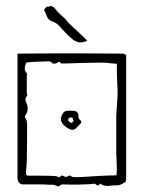

<svg xmlns="http://www.w3.org/2000/svg" viewBox="-20 -633 493 659"><path d="M172 4Q167 1 159.5 1Q152 1 144 1Q140 0 121.5 0Q103 0 84.5 0Q66 0 61 0Q42 0 40 -21V-449Q79 -449 126.5 -449.5Q174 -450 224 -450Q274 -450 319.5 -449.5Q365 -449 399 -449Q404 -449 408.5 -447Q413 -445 413 -440V-23Q413 -19 412.5 -14.5Q412 -10 410 -8Q403 -4 396.5 -0.5Q390 3 383 3Q366 3 352 5Q338 7 324 -3Q317 7 311 1.5Q305 -4 298 -2Q295 -1 281.5 -0.5Q268 0 250.5 0.5Q233 1 218.5 0.5Q204 0 198 0Q191 -1 185.5 4Q180 9 172 4ZM249 -25Q257 -25 278 -26.5Q299 -28 326.5 -29.5Q354 -31 379 -31Q381 -35 381 -52Q381 -69 380 -87Q379 -105 379 -109V-236Q382 -276 383 -295.5Q384 -315 383.5 -327.5Q383 -340 382 -358.5Q381 -377 381 -414Q378 -414 363.5 -415.5Q349 -417 338 -418Q335 -418 313.5 -418Q292 -418 264.5 -417Q237 -416 215.5 -415.5Q194 -415 190 -415Q184 -424 178 -418.5Q172 -413 161 -415Q154 -423 147 -422.5Q140 -422 132 -422Q121 -422 101 -421Q81 -420 70 -418Q66 -408 65 -399.5Q64 -391 70 -384Q72 -383 73 -379Q74 -375 72 -374V-312Q75 -307 73 -304Q63 -294 71 -279Q73 -275 74 -270Q75 -265 75 -260Q75 -249 68 -239Q63 -232 67 -228Q73 -220 73 -205Q73 -194 73 -169.5Q73 -145 72.5 -121Q72 -97 72 -86Q72 -79 71.5 -71Q71 -63 69 -42Q69 -30 76 -30Q88 -30 111 -30Q134 -30 155 -29.5Q176 -29 179 -26Q183 -23 187 -27Q192 -32 196 -30Q200 -28 204 -26Q208 -25 213.5 -28.5Q219 -32 221 -30Q228 -25 235 -25Q242 -25 249 -25ZM241 -193Q231 -183 216.5 -191Q202 -199 195 -208Q189 -216 189 -224Q189 -232 194.5 -241.5Q200 -251 207 -252Q218 -254 233.5 -252.5Q249 -251 249 -236Q249 -225 256 -220Q263 -215 255 -207ZM228 -213 232 -217Q234 -219 232 -220Q230 -221 230 -225Q230 -229 226 -229.5Q222 -230 219 -229Q214 -227 214 -221Q214 -218 216 -217Q218 -215 221.5 -212.5Q225 -210 228 -213ZM279 -494Q275 -490 261 -487.5Q247 -485 229 -498Q213 -512 202.5 -523Q192 -534 184 -543Q180 -548 174.5 -552Q169 -556 163 -558Q147 -563 142 -574.5Q137 -586 132 -598Q131 -601 136.5 -606.5Q142 -612 145 -610Q147 -609 150 -611.5Q153 -614 155 -612Q162 -611 166.5 -606Q171 -601 175 -596Q182 -588 189 -581.5Q196 -575 204 -568Q216 -552 237 -534Q248 -524 258.5 -514Q269 -504 279 -494Z"/></svg>

Font: Sankofa Display
Style: Regular
Weight: 400
Designer: Batsirai Madzonga
Foundry: Batsirai Madzonga
Version: Version 1.000; ttfautohint (v1.8.4.7-5d5b)